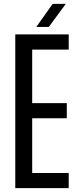

<svg xmlns="http://www.w3.org/2000/svg" viewBox="-20 -979 406 999"><path d="M59.5 0V-800H337.5V-721H147.5V-442.5H327.5V-363.5H147.5V-79H337.5V0ZM169 -839 254 -959H322.5L234 -839Z"/></svg>

Font: Big Shoulders Text Thin Medium
Style: Regular
Weight: 500
Version: Version 2.002